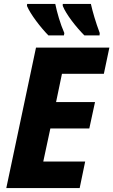

<svg xmlns="http://www.w3.org/2000/svg" viewBox="-20 -956 576 976"><path d="M409 -776H486L487 -788C466 -844 451 -896 442 -936H299V-926C316 -883 367 -818 409 -776ZM226 -776H305L307 -788C286 -836 270 -892 261 -936H118L117 -926C135 -883 186 -817 226 -776ZM12 0H385L413 -135H200L236 -303H434L463 -437H265L295 -581H508L536 -714H163Z"/></svg>

Font: Noto Sans SemiCondensed ExtraBold
Style: Italic
Weight: 800
Width: 4
Italic angle: -12°
Designer: Monotype Design Team
Foundry: Monotype Imaging Inc.
Version: Version 2.013